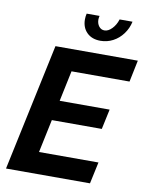

<svg xmlns="http://www.w3.org/2000/svg" viewBox="-98 -986 817 1056"><g transform="rotate(10 310.5 -458.0)"><path d="M161 -710H621L596 -589H272L236 -418H515L491 -306H212L173 -121H505L479 0H10ZM411 -842Q432 -842 452.5 -863Q473 -884 483 -916H555Q547 -878 524 -847Q501 -816 468.5 -799Q436 -782 399 -782Q351 -782 323 -810Q295 -838 295 -883Q295 -892 296 -900Q297 -908 299 -916H371Q370 -911 369 -906Q368 -901 368 -896Q368 -873 380 -857.5Q392 -842 411 -842Z"/></g></svg>

Font: Raleway Thin
Style: Bold Italic
Weight: 700
Italic angle: -12°
Version: Version 4.026